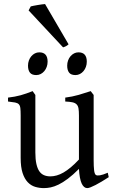

<svg xmlns="http://www.w3.org/2000/svg" viewBox="-20 -923 570 957"><path d="M522 -40Q503.9 -28.3 487.3 -18.3Q470.7 -8.3 456.5 -1Q442.4 6.3 431.6 10.5Q420.9 14.6 415 14.6Q397.9 14.6 387.2 -8.1Q376.5 -30.8 373.5 -81.1Q343.3 -50.8 318.1 -32Q293 -13.2 271.7 -2.9Q250.5 7.3 232.7 11Q214.8 14.6 199.2 14.6Q176.3 14.6 155.3 8.3Q134.3 2 118.2 -14.9Q102.1 -31.7 92.5 -61Q83 -90.3 83 -136.2V-347.2Q83 -370.6 81.5 -383.5Q80.1 -396.5 74 -403.1Q67.9 -409.7 55.2 -412.1Q42.5 -414.6 20 -417V-436.5Q37.6 -438.5 53 -441.4Q68.4 -444.3 82.8 -448.2Q97.2 -452.1 111.8 -457.3Q126.5 -462.4 142.6 -468.8L156.2 -449.7V-163.1Q156.2 -128.9 161.4 -106Q166.5 -83 176 -69.3Q185.5 -55.7 199.5 -49.8Q213.4 -43.9 231 -43.9Q246.6 -43.9 262.9 -48.6Q279.3 -53.2 296.6 -63.2Q314 -73.2 333 -89.1Q352.1 -105 373.5 -127.9V-347.2Q373.5 -369.1 371.3 -382.3Q369.1 -395.5 361.8 -402.8Q354.5 -410.2 341.1 -413.1Q327.6 -416 305.2 -417V-436.5Q340.3 -440.9 372.6 -450.2Q404.8 -459.5 432.1 -468.8L446.8 -449.7V-124Q446.8 -93.8 449 -74.7Q451.2 -55.7 458 -50.8Q463.9 -46.9 478 -49.1Q492.2 -51.3 517.1 -62ZM412.6 -615.7Q412.6 -602.1 408.2 -589.8Q403.8 -577.6 396.2 -568.6Q388.7 -559.6 378.4 -554.2Q368.2 -548.8 356 -548.8Q334 -548.8 324.5 -561Q314.9 -573.2 314.9 -595.7Q314.9 -609.4 319.3 -621.6Q323.7 -633.8 331.5 -642.8Q339.4 -651.9 349.4 -657Q359.4 -662.1 371.1 -662.1Q412.6 -662.1 412.6 -615.7ZM217.3 -615.7Q217.3 -602.1 212.9 -589.8Q208.5 -577.6 200.9 -568.6Q193.4 -559.6 183.1 -554.2Q172.9 -548.8 160.6 -548.8Q138.7 -548.8 129.2 -561Q119.6 -573.2 119.6 -595.7Q119.6 -609.4 124 -621.6Q128.4 -633.8 136.2 -642.8Q144 -651.9 154.1 -657Q164.1 -662.1 175.8 -662.1Q217.3 -662.1 217.3 -615.7ZM321.8 -702.1Q315.4 -696.3 309.1 -692.9Q302.7 -689.5 294.4 -687L122.6 -871.1L133.3 -891.1Q138.2 -892.6 147.7 -894.3Q157.2 -896 167.7 -897.9Q178.2 -899.9 188.5 -901.1Q198.7 -902.3 204.6 -902.8Z"/></svg>

Font: Gentium Plus
Style: Regular
Weight: 400
Designer: J. Victor Gaultney, Annie Olsen, Iska Routamaa
Foundry: SIL International
Version: Version 1.510